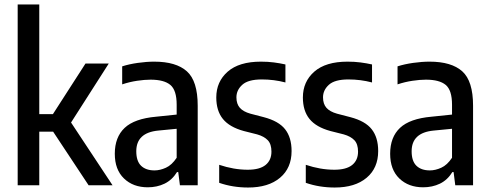

<svg xmlns="http://www.w3.org/2000/svg" viewBox="-20 -828 2189 858"><path d="M59 0V-808H155.5V-318H216.5L362 -544H466L297.5 -280.5L483 0H376L217.5 -239.5H155.5V0Z M640.5 9Q575 9 534 -30.5Q493 -70 493 -141Q493 -215 537 -256.5Q581 -298 678 -306.5L769.5 -316V-360Q769.5 -425 741.2 -448.5Q713 -472 653 -472Q626 -472 592.5 -467Q559 -462 526 -451V-531.5Q557 -541.5 596 -547Q635 -552.5 669 -552.5Q767 -552.5 815.2 -509.2Q863.5 -466 863.5 -355.5V0H784L776.5 -59H771Q749 -23.5 715.2 -7.2Q681.5 9 640.5 9ZM589 -152Q589 -108 610.5 -87.2Q632 -66.5 670.5 -66.5Q695 -66.5 721.5 -78.5Q748 -90.5 769.5 -123V-252.5L687 -244.5Q589 -235 589 -152Z M1088.5 10Q1020 10 959.5 -11V-91.5Q1025 -69.5 1087 -69.5Q1140.5 -69.5 1166.8 -90.8Q1193 -112 1193 -150.5Q1193 -184 1176.8 -201.2Q1160.5 -218.5 1129 -227.5L1069.5 -242.5Q1005.5 -260 976 -296.5Q946.5 -333 946.5 -392.5Q946.5 -463 997.5 -507.8Q1048.5 -552.5 1146 -552.5Q1177 -552.5 1204 -549Q1231 -545.5 1255.5 -540V-459.5Q1204.5 -473 1150 -473Q1089 -473 1062.8 -449.2Q1036.5 -425.5 1036.5 -393Q1036.5 -363.5 1051.8 -346.2Q1067 -329 1099 -320L1158.5 -304.5Q1225.5 -287 1254.2 -250.2Q1283 -213.5 1283 -153Q1283 -77 1231.2 -33.5Q1179.5 10 1088.5 10Z M1475.5 10Q1407 10 1346.5 -11V-91.5Q1412 -69.5 1474 -69.5Q1527.5 -69.5 1553.8 -90.8Q1580 -112 1580 -150.5Q1580 -184 1563.8 -201.2Q1547.5 -218.5 1516 -227.5L1456.5 -242.5Q1392.5 -260 1363 -296.5Q1333.5 -333 1333.5 -392.5Q1333.5 -463 1384.5 -507.8Q1435.5 -552.5 1533 -552.5Q1564 -552.5 1591 -549Q1618 -545.5 1642.5 -540V-459.5Q1591.5 -473 1537 -473Q1476 -473 1449.8 -449.2Q1423.5 -425.5 1423.5 -393Q1423.5 -363.5 1438.8 -346.2Q1454 -329 1486 -320L1545.5 -304.5Q1612.5 -287 1641.2 -250.2Q1670 -213.5 1670 -153Q1670 -77 1618.2 -33.5Q1566.5 10 1475.5 10Z M1871 9Q1805.5 9 1764.5 -30.5Q1723.5 -70 1723.5 -141Q1723.5 -215 1767.5 -256.5Q1811.5 -298 1908.5 -306.5L2000 -316V-360Q2000 -425 1971.8 -448.5Q1943.5 -472 1883.5 -472Q1856.5 -472 1823 -467Q1789.5 -462 1756.5 -451V-531.5Q1787.5 -541.5 1826.5 -547Q1865.5 -552.5 1899.5 -552.5Q1997.5 -552.5 2045.8 -509.2Q2094 -466 2094 -355.5V0H2014.5L2007 -59H2001.5Q1979.5 -23.5 1945.8 -7.2Q1912 9 1871 9ZM1819.5 -152Q1819.5 -108 1841 -87.2Q1862.5 -66.5 1901 -66.5Q1925.5 -66.5 1952 -78.5Q1978.5 -90.5 2000 -123V-252.5L1917.5 -244.5Q1819.5 -235 1819.5 -152Z"/></svg>

Font: Encode Sans Cnd Md
Style: Regular
Weight: 500
Width: 3
Designer: Multiple Designers
Foundry: Impallari Type
Version: Version 3.002; ttfautohint (v1.8.3) -l 8 -r 50 -G 200 -x 14 